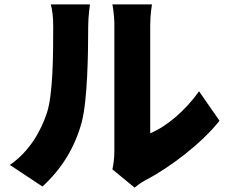

<svg xmlns="http://www.w3.org/2000/svg" viewBox="-20 -793 1040 873"><path d="M491 -23 592 60C603 52 616 40 640 27C751 -30 897 -141 978 -244L885 -378C823 -290 738 -218 663 -187V-679C663 -728 671 -773 671 -773H491C491 -773 500 -729 500 -680V-106C500 -75 496 -44 491 -23ZM25 -43 173 55C260 -24 321 -123 352 -239C378 -340 381 -549 381 -672C381 -720 389 -773 389 -773H211C218 -746 222 -717 222 -670C222 -545 221 -361 193 -279C167 -200 116 -106 25 -43Z"/></svg>

Font: Noto Sans JP Black
Style: Regular
Weight: 900
Designer: Ryoko NISHIZUKA 西塚涼子 (kana, bopomofo & ideographs); Paul D. Hunt (Latin, Greek & Cyrillic); Sandoll Communications 산돌커뮤니
Foundry: Adobe
Version: Version 2.002;hotconv 1.0.116;makeotfexe 2.5.65601